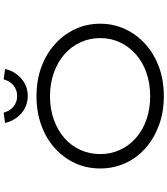

<svg xmlns="http://www.w3.org/2000/svg" viewBox="49 -982 942 1081"><g transform="rotate(-90 520.5 -441.0)"><path d="M520 10Q431 10 356.5 -17.5Q282 -45 227.5 -93Q173 -141 143 -206.5Q113 -272 113 -348Q113 -425 143 -490Q173 -555 227.5 -604Q282 -653 356.5 -680Q431 -707 520 -707Q609 -707 683 -680Q757 -653 812 -604Q867 -555 897.5 -489.5Q928 -424 928 -348Q928 -273 897.5 -207.5Q867 -142 812 -93Q757 -44 683 -17Q609 10 520 10ZM520 -67Q591 -67 651.5 -88Q712 -109 755.5 -147.5Q799 -186 823 -237Q847 -288 847 -348Q847 -408 823 -460Q799 -512 755.5 -550Q712 -588 651.5 -609.5Q591 -631 520 -631Q448 -631 388 -609.5Q328 -588 284.5 -550Q241 -512 217.5 -460Q194 -408 194 -348Q194 -288 217.5 -237Q241 -186 284.5 -147.5Q328 -109 388 -88Q448 -67 520 -67ZM521 -756Q483 -756 451.5 -773Q420 -790 399 -818.5Q378 -847 369 -884L427 -892Q438 -855 463 -835.5Q488 -816 521 -816Q554 -816 579 -835.5Q604 -855 615 -892L673 -884Q665 -847 643.5 -818.5Q622 -790 591 -773Q560 -756 521 -756Z"/></g></svg>

Font: Lexend Tera Light
Style: Regular
Weight: 300
Designer: Bonnie Shaver-Troup, Thomas Jockin
Foundry: Lexend
Version: Version 1.007